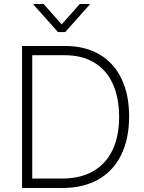

<svg xmlns="http://www.w3.org/2000/svg" viewBox="-20 -936 718 956"><path d="M89.8 0V-707H304.7Q403.8 -707 475.3 -665Q546.9 -623 585 -543.9Q623 -464.8 623 -355.5Q622.6 -244.1 583.3 -164.3Q543.9 -84.5 469.2 -42.2Q394.5 0 290 0ZM288.1 -46.9Q379.9 -46.9 443.8 -83.5Q507.8 -120.1 540.5 -189.5Q573.2 -258.8 573.2 -355.5Q572.8 -450.7 541.3 -519.3Q509.8 -587.9 449 -624.5Q388.2 -661.1 301.8 -661.1H140.6V-46.9ZM287.1 -814.5 377 -916H425.8V-912.1L304.7 -776.4H268.6L147.5 -912.1V-916H197.3Z"/></svg>

Font: Pretendard ExtraLight
Style: Regular
Weight: 200
Designer: Base glyphs from Inter by Rasmus Andersson; Hangeul glyphs from Noto Sans CJK(Source Han Sans) by Jang Soo-young and Kan
Foundry: Kil Hyung-jin
Version: Version 1.309